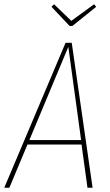

<svg xmlns="http://www.w3.org/2000/svg" viewBox="-29 -882 519 902"><path d="M382 0 354 -203H100L15 0H-9L279 -681H308L406 0ZM109 -224H352L292 -662ZM413 -862 423 -850 311 -760H298L213 -850L225 -862L306 -784Z"/></svg>

Font: Fira Sans Extra Condensed Thin
Style: Italic
Weight: 250
Width: 3
Italic angle: -8°
Designer: Carrois Corporate & Edenspiekermann AG
Foundry: Carrois Corporate GbR & Edenspiekermann AG
Version: Version 4.203